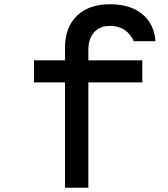

<svg xmlns="http://www.w3.org/2000/svg" viewBox="-20 -884 790 904"><path d="M396 0H286V-496H140V-600H286V-658Q286 -755 342 -809.5Q398 -864 498 -864Q593 -864 649.5 -818Q706 -772 712 -690H610Q594 -725 566 -743.5Q538 -762 498 -762Q450 -762 423 -732Q396 -702 396 -648V-600H650V-496H396Z"/></svg>

Font: Martian Mono SemiExpanded
Style: Regular
Weight: 400
Width: 6
Monospace: yes
Designer: Roman Shamin
Foundry: Evil Martians
Version: Version 1.000